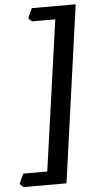

<svg xmlns="http://www.w3.org/2000/svg" viewBox="-97 -753 468 940"><g transform="rotate(-5 137.0 -283.5)"><path d="M312 -718.3 190.9 150.9H-21L-38.1 134.3Q-34.2 123.5 -26.4 106.9Q-18.6 90.3 -15.1 85H102.1L206.1 -653.8H91.8L75.2 -668.9Q78.1 -678.7 85.4 -694.6Q92.8 -710.4 96.7 -718.3Z"/></g></svg>

Font: Dai Banna SIL SemiBold
Style: Italic
Weight: 600
Italic angle: -11°
Designer: Victor Gaultney
Foundry: SIL International
Version: Version 4.000